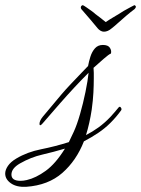

<svg xmlns="http://www.w3.org/2000/svg" viewBox="-164 -560 543 739"><path d="M353 -540Q355 -540 357 -538Q359 -536 359 -534Q359 -530 354 -525Q339 -514 321.5 -499Q304 -484 289 -470.5Q274 -457 266 -451Q251 -438 236 -438Q229 -438 222.5 -442Q216 -446 212 -451Q204 -461 184 -484.5Q164 -508 149 -525Q147 -528 147 -531Q147 -535 149.5 -537.5Q152 -540 155 -540Q158 -539 167.5 -532.5Q177 -526 187.5 -518.5Q198 -511 203 -506Q210 -501 221 -492.5Q232 -484 243 -475Q256 -484 270.5 -492.5Q285 -501 293 -506Q300 -511 313 -518.5Q326 -526 338.5 -532.5Q351 -539 353 -540ZM-63 159Q-100 161 -122 145.5Q-144 130 -144 108Q-144 94 -133.5 78.5Q-123 63 -101 50Q-59 25 -6 14.5Q47 4 101 -13L120 -53Q132 -79 144 -120.5Q156 -162 165 -206Q174 -250 177 -280Q148 -251 121.5 -222.5Q95 -194 66 -161Q37 -128 0 -85Q-6 -78 -9 -78Q-12 -78 -12 -83Q-12 -95 0 -110L72 -196Q89 -216 109 -237Q129 -258 150 -280L175 -306Q178 -323 184 -342Q190 -361 201.5 -374Q213 -387 232 -387Q252 -387 259 -376Q266 -365 263 -354Q255 -351 235 -333.5Q215 -316 196 -299Q197 -290 197 -279.5Q197 -269 197 -257Q197 -233 195.5 -203.5Q194 -174 189 -138Q181 -85 167 -40Q192 -53 215 -69.5Q238 -86 261 -110Q269 -119 277 -128Q285 -137 293 -147Q295 -149 297 -149Q300 -149 302.5 -144Q305 -139 302 -135Q284 -110 261 -87Q240 -66 214 -48.5Q188 -31 159 -16Q130 58 76 105.5Q22 153 -63 159ZM-85 136Q-74 136 -61 133Q-26 125 12 97.5Q50 70 86 12Q42 25 -1 35Q-45 45 -87 69Q-120 88 -120 112Q-120 136 -85 136Z"/></svg>

Font: Birthstone Bounce
Style: Regular
Weight: 400
Designer: Robert E. Leuschke
Foundry: Rob Leuschke
Version: Version 1.010; ttfautohint (v1.8.3)